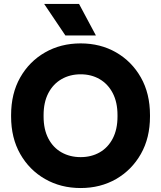

<svg xmlns="http://www.w3.org/2000/svg" viewBox="-20 -934 813 969"><path d="M387 15Q287 15 207.5 -30.5Q128 -76 82 -157Q36 -238 36 -346V-353Q36 -462 82 -543Q128 -624 207.5 -669.5Q287 -715 387 -715Q487 -715 566 -669.5Q645 -624 691 -543Q737 -462 737 -353V-346Q737 -238 691 -157Q645 -76 566 -30.5Q487 15 387 15ZM387 -141Q441 -141 483 -165Q525 -189 549 -235Q573 -281 573 -346V-353Q573 -418 549 -464Q525 -510 483 -534.5Q441 -559 387 -559Q333 -559 290.5 -534.5Q248 -510 224 -464Q200 -418 200 -353V-346Q200 -281 224 -235Q248 -189 290.5 -165Q333 -141 387 -141ZM310 -755 203 -914H379L464 -755Z"/></svg>

Font: SUSE Thin ExtraBold
Style: Regular
Weight: 800
Version: Version 1.000